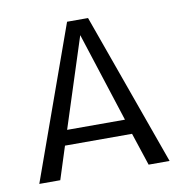

<svg xmlns="http://www.w3.org/2000/svg" viewBox="-62 -538 563 595"><g transform="rotate(-10 220.0 -240.0)"><path d="M187 -480H253L425 0H359L325 -103H114L81 0H15ZM129 -150H311L220 -432Z"/></g></svg>

Font: Glametrix
Style: Regular
Weight: 500
Designer: gluk
Foundry: gluk
Version: Version 0.40